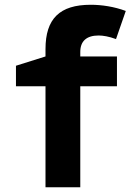

<svg xmlns="http://www.w3.org/2000/svg" viewBox="-20 -786 570 806"><path d="M171 0H317V-424H471V-549H317V-568C317 -613 343 -637 394 -637C412 -637 437 -633 467 -622L508 -740C460 -758 407 -766 361 -766C230 -766 171 -707 171 -580V-549L47 -510V-424H171Z"/></svg>

Font: Noto Sans Mono Condensed ExtraBold
Style: Regular
Weight: 800
Width: 3
Designer: Monotype Design Team
Foundry: Monotype Imaging Inc.
Version: Version 2.014